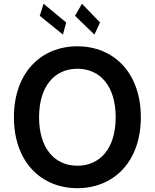

<svg xmlns="http://www.w3.org/2000/svg" viewBox="-20 -981 815 1011"><path d="M311.4 -799 328.5 -862.6 209.5 -961.3 189.3 -897.7ZM477.3 -799 506.7 -862.6 411.6 -961.3 375 -897.7ZM721.6 -363.6C721.6 -598.7 578.1 -737.2 387.4 -737.2C196.4 -737.2 53.3 -598.7 53.3 -363.6C53.3 -128.9 196.4 9.9 387.4 9.9C578.1 9.9 721.6 -128.6 721.6 -363.6ZM589.1 -363.6C589.1 -198.2 506 -108.3 387.4 -108.3C269.2 -108.3 185.7 -198.2 185.7 -363.6C185.7 -529.1 269.2 -619 387.4 -619C506 -619 589.1 -529.1 589.1 -363.6Z"/></svg>

Font: TID UI Semi Bold
Style: Regular
Weight: 600
Designer: The TID Project Authors
Foundry: Bakken & Bæck
Version: Version 1.001;hotconv 1.0.109;makeotfexe 2.5.65596